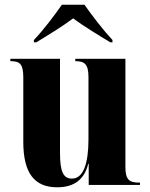

<svg xmlns="http://www.w3.org/2000/svg" viewBox="-20 -786 639 816"><path d="M124 -616V-606H134C177 -632 246 -674 291 -708C336 -674 406 -632 449 -606H458V-616C422 -654 370 -721 339 -766H243C212 -721 161 -654 124 -616ZM223 10C296 10 339 -24 355 -90H357V0H575V-10H571C530 -10 513 -22 513 -75V-536H300V-526H302C339 -526 356 -513 356 -459V-194C356 -91 334 -27 286 -27C248 -27 235 -58 235 -138V-536H24V-526H26C66 -526 79 -512 79 -456V-183C79 -48 128 10 223 10Z"/></svg>

Font: Noto Serif Display Condensed ExtraBold
Style: Regular
Weight: 800
Width: 3
Designer: Monotype Design Team
Foundry: Monotype Imaging Inc.
Version: Version 2.009